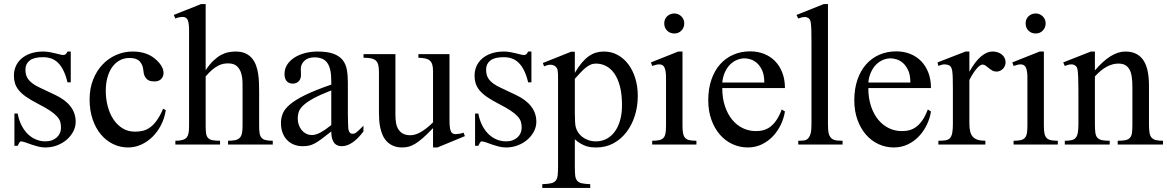

<svg xmlns="http://www.w3.org/2000/svg" viewBox="-20 -715 5776 950"><path d="M354.5 -112.8Q354.5 -87.4 342.3 -64.2Q330.1 -41 309.6 -23.4Q289.1 -5.9 262 4.4Q234.9 14.6 205.1 14.6Q187 14.6 170.2 10.5Q153.3 6.3 137.9 1Q122.6 -4.4 109.1 -9.3Q95.7 -14.2 84.5 -15.6Q79.1 -15.6 74.7 -7.8Q70.3 0 67.4 6.3H51.3V-153.3H67.4Q73.7 -119.1 87.2 -93.5Q100.6 -67.9 118.9 -50.5Q137.2 -33.2 159.2 -24.4Q181.2 -15.6 205.1 -15.6Q223.1 -15.6 237.3 -21Q251.5 -26.4 261.2 -35.4Q271 -44.4 276.4 -56.4Q281.7 -68.4 281.7 -81.5Q282.2 -98.1 278.1 -112.1Q273.9 -126 261.7 -139.4Q249.5 -152.8 227.3 -167.7Q205.1 -182.6 168.5 -201.2Q132.8 -219.7 109.6 -235.8Q86.4 -252 73 -268.6Q59.6 -285.2 54.2 -302.7Q48.8 -320.3 48.8 -340.8Q48.8 -365.7 58.3 -387.5Q67.9 -409.2 86.4 -425.3Q105 -441.4 132.1 -450.7Q159.2 -460 194.3 -460Q209.5 -460 224.4 -457.3Q239.3 -454.6 252.4 -451.4Q265.6 -448.2 275.9 -445.6Q286.1 -442.9 292 -442.9Q298.8 -442.9 303.5 -445.6Q308.1 -448.2 314 -460H330.1V-307.6H314Q305.2 -343.8 293 -367.7Q280.8 -391.6 265.6 -405.8Q250.5 -419.9 232.2 -426Q213.9 -432.1 192.9 -432.1Q147.9 -432.1 127.2 -415.8Q106.4 -399.4 106 -373.5Q105.5 -360.4 108.2 -347.9Q110.8 -335.4 118.9 -324Q127 -312.5 141.4 -301.8Q155.8 -291 179.2 -280.3L251.5 -246.1Q302.2 -222.7 328.4 -189Q354.5 -155.3 354.5 -112.8Z M800.3 -169.9Q793.9 -129.4 776.4 -95.5Q758.8 -61.5 733.6 -37.1Q708.5 -12.7 677.7 1Q647 14.6 613.8 14.6Q574.2 14.6 539.6 -2.2Q504.9 -19 479 -50Q453.1 -81.1 438.2 -125Q423.3 -168.9 423.3 -223.1Q423.3 -276.4 440.4 -320.1Q457.5 -363.8 486.6 -394.8Q515.6 -425.8 554.4 -442.9Q593.3 -460 636.7 -460Q703.6 -460 745.6 -425.3Q766.6 -408.2 777.8 -390.1Q789.1 -372.1 789.1 -353.5Q789.1 -336.4 777.6 -324.2Q766.1 -312 743.2 -312Q735.8 -312 727.1 -313.5Q718.3 -314.9 710.2 -320.6Q702.1 -326.2 696.3 -337.6Q690.4 -349.1 689 -369.1Q686.5 -395.5 670.7 -411.9Q654.8 -428.2 621.1 -428.2Q593.3 -428.2 571.3 -415.8Q549.3 -403.3 534.2 -381.6Q519 -359.9 511.2 -330.1Q503.4 -300.3 503.4 -265.6Q503.4 -226.1 512.9 -189.5Q522.5 -152.8 541 -124.8Q559.6 -96.7 586.4 -80.1Q613.3 -63.5 648.4 -63.5Q668.9 -63.5 687.7 -68.1Q706.5 -72.8 723.6 -85.4Q740.7 -98.1 756.6 -120.4Q772.5 -142.6 787.1 -177.2Z M1108.4 0V-18.6Q1129.9 -18.6 1143.6 -21.5Q1157.2 -24.4 1165.5 -32.5Q1173.8 -40.5 1177 -54.9Q1180.2 -69.3 1180.2 -91.8V-258.8Q1180.2 -280.8 1179.9 -305.7Q1179.7 -330.6 1173.6 -351.8Q1167.5 -373 1152.6 -387.2Q1137.7 -401.4 1108.4 -401.4Q1097.2 -401.4 1085.2 -399.2Q1073.2 -397 1059.8 -390.1Q1046.4 -383.3 1031 -370.6Q1015.6 -357.9 997.6 -336.9V-91.8Q997.6 -69.3 999.8 -54.9Q1002 -40.5 1009.3 -32.5Q1016.6 -24.4 1030.8 -21.5Q1044.9 -18.6 1068.8 -18.6V0H847.7V-18.6Q869.6 -18.6 883.1 -22.5Q896.5 -26.4 903.6 -34.9Q910.6 -43.5 913.1 -57.4Q915.5 -71.3 915.5 -91.8V-564Q915.5 -599.1 909.2 -615.2Q902.8 -631.3 882.8 -631.3Q876.5 -631.3 867.4 -629.6Q858.4 -627.9 847.7 -623.5L839.8 -641.1L974.6 -694.8H997.6V-367.7Q1017.1 -397 1036.1 -415Q1055.2 -433.1 1073.7 -443.1Q1092.3 -453.1 1110.4 -456.5Q1128.4 -460 1146 -460Q1174.3 -460 1193.8 -451.2Q1213.4 -442.4 1226.3 -427.2Q1239.3 -412.1 1246.6 -392.1Q1253.9 -372.1 1257.3 -349.9Q1260.7 -327.6 1261.5 -304.2Q1262.2 -280.8 1262.2 -258.8V-91.8Q1262.2 -70.3 1264.4 -56.2Q1266.6 -42 1273.7 -33.7Q1280.8 -25.4 1293.9 -22Q1307.1 -18.6 1329.6 -18.6V0Z M1619.1 -267.6Q1562.5 -245.6 1529.5 -227.3Q1496.6 -209 1479.5 -192.4Q1462.4 -175.8 1457.8 -160.4Q1453.1 -145 1453.1 -128.9Q1453.1 -111.3 1458.5 -96.7Q1463.9 -82 1472.9 -71Q1481.9 -60.1 1494.4 -53.7Q1506.8 -47.4 1521 -46.9Q1540 -45.9 1564.2 -58.6Q1588.4 -71.3 1619.1 -96.2ZM1778.3 -64.5Q1723.1 8.3 1671.4 8.3Q1660.6 8.3 1651.1 4.9Q1641.6 1.5 1634.5 -6.8Q1627.4 -15.1 1623.3 -29.1Q1619.1 -43 1619.1 -64.5Q1589.8 -41.5 1570.6 -27.1Q1551.3 -12.7 1536.4 -4.9Q1521.5 2.9 1508.1 5.6Q1494.6 8.3 1477.1 8.3Q1453.1 8.3 1433.6 0.2Q1414.1 -7.8 1399.9 -22.7Q1385.7 -37.6 1377.9 -58.8Q1370.1 -80.1 1370.1 -106Q1370.1 -130.9 1379.2 -153.3Q1388.2 -175.8 1415 -198.5Q1441.9 -221.2 1490.7 -245.1Q1539.6 -269 1619.1 -296.4V-314.9Q1619.1 -347.2 1614 -369.1Q1608.9 -391.1 1598.6 -405Q1588.4 -418.9 1572.5 -425Q1556.6 -431.2 1535.6 -431.2Q1504.9 -431.2 1487.3 -415.3Q1469.7 -399.4 1468.3 -376.5L1469.2 -347.2Q1470.2 -326.2 1458.7 -313.7Q1447.3 -301.3 1428.7 -301.3Q1409.2 -301.3 1398.4 -313.7Q1387.7 -326.2 1387.7 -348.1Q1387.7 -374.5 1401.1 -395.3Q1414.6 -416 1437.3 -430.4Q1460 -444.8 1489.5 -452.4Q1519 -460 1551.3 -460Q1599.6 -460 1629.2 -449.2Q1658.7 -438.5 1674.8 -418.7Q1690.9 -398.9 1696 -370.8Q1701.2 -342.8 1701.2 -307.6V-155.3Q1701.2 -124 1702.1 -104Q1703.1 -84 1703.6 -77.1Q1706.1 -64 1710.9 -58.6Q1715.8 -53.2 1725.1 -53.2Q1729.5 -53.2 1733.2 -54.2Q1736.8 -55.2 1742.4 -59.3Q1748 -63.5 1756.3 -71.3Q1764.6 -79.1 1778.3 -92.8Z M2144.5 14.6H2122.6V-81.1Q2094.2 -51.3 2073 -32.7Q2051.8 -14.2 2034.4 -3.7Q2017.1 6.8 2002 10.7Q1986.8 14.6 1970.7 14.6Q1944.8 14.6 1926 6.6Q1907.2 -1.5 1894.3 -14.9Q1881.3 -28.3 1873.5 -45.9Q1865.7 -63.5 1861.6 -82.8Q1857.4 -102.1 1856.2 -122.1Q1855 -142.1 1855 -159.7V-359.9Q1855 -381.8 1851.1 -395.5Q1847.2 -409.2 1838.1 -416.5Q1829.1 -423.8 1814.5 -426.5Q1799.8 -429.2 1778.8 -429.2V-447.3H1936.5V-147.9Q1936.5 -128.9 1939 -110.6Q1941.4 -92.3 1949.5 -77.9Q1957.5 -63.5 1972.2 -54.7Q1986.8 -45.9 2010.7 -45.9Q2020.5 -45.9 2032 -48.8Q2043.5 -51.8 2057.4 -59.1Q2071.3 -66.4 2087.4 -78.6Q2103.5 -90.8 2122.6 -109.4V-363.8Q2122.6 -384.3 2118.4 -396.7Q2114.3 -409.2 2105.5 -416.3Q2096.7 -423.3 2083 -426Q2069.3 -428.7 2050.3 -429.2V-447.3H2204.1V-118.7Q2204.1 -98.6 2205.8 -85.7Q2207.5 -72.8 2211.2 -64.9Q2214.8 -57.1 2220.7 -54.2Q2226.6 -51.3 2234.4 -51.3Q2241.2 -51.3 2252 -53Q2262.7 -54.7 2273.4 -58.6L2280.3 -41.5Z M2633.8 -112.8Q2633.8 -87.4 2621.6 -64.2Q2609.4 -41 2588.9 -23.4Q2568.4 -5.9 2541.3 4.4Q2514.2 14.6 2484.4 14.6Q2466.3 14.6 2449.5 10.5Q2432.6 6.3 2417.2 1Q2401.9 -4.4 2388.4 -9.3Q2375 -14.2 2363.8 -15.6Q2358.4 -15.6 2354 -7.8Q2349.6 0 2346.7 6.3H2330.6V-153.3H2346.7Q2353 -119.1 2366.5 -93.5Q2379.9 -67.9 2398.2 -50.5Q2416.5 -33.2 2438.5 -24.4Q2460.4 -15.6 2484.4 -15.6Q2502.4 -15.6 2516.6 -21Q2530.8 -26.4 2540.5 -35.4Q2550.3 -44.4 2555.7 -56.4Q2561 -68.4 2561 -81.5Q2561.5 -98.1 2557.4 -112.1Q2553.2 -126 2541 -139.4Q2528.8 -152.8 2506.6 -167.7Q2484.4 -182.6 2447.8 -201.2Q2412.1 -219.7 2388.9 -235.8Q2365.7 -252 2352.3 -268.6Q2338.9 -285.2 2333.5 -302.7Q2328.1 -320.3 2328.1 -340.8Q2328.1 -365.7 2337.6 -387.5Q2347.2 -409.2 2365.7 -425.3Q2384.3 -441.4 2411.4 -450.7Q2438.5 -460 2473.6 -460Q2488.8 -460 2503.7 -457.3Q2518.6 -454.6 2531.7 -451.4Q2544.9 -448.2 2555.2 -445.6Q2565.4 -442.9 2571.3 -442.9Q2578.1 -442.9 2582.8 -445.6Q2587.4 -448.2 2593.3 -460H2609.4V-307.6H2593.3Q2584.5 -343.8 2572.3 -367.7Q2560.1 -391.6 2544.9 -405.8Q2529.8 -419.9 2511.5 -426Q2493.2 -432.1 2472.2 -432.1Q2427.2 -432.1 2406.5 -415.8Q2385.7 -399.4 2385.3 -373.5Q2384.8 -360.4 2387.5 -347.9Q2390.1 -335.4 2398.2 -324Q2406.2 -312.5 2420.7 -301.8Q2435.1 -291 2458.5 -280.3L2530.8 -246.1Q2581.5 -222.7 2607.7 -189Q2633.8 -155.3 2633.8 -112.8Z M3135.7 -240.7Q3135.7 -188 3120.8 -141.6Q3106 -95.2 3078.9 -60.3Q3051.8 -25.4 3014.2 -5.4Q2976.6 14.6 2930.7 14.6Q2919.9 14.6 2907.7 13.7Q2895.5 12.7 2882.3 8.5Q2869.1 4.4 2854.5 -3.7Q2839.8 -11.7 2824.2 -25.9V109.4Q2824.2 135.7 2825.9 152.3Q2827.6 168.9 2835.2 178.5Q2842.8 188 2858.2 191.7Q2873.5 195.3 2900.4 196.3V214.8H2663.1V196.3Q2690.4 195.3 2706.1 191.9Q2721.7 188.5 2729.5 179Q2737.3 169.4 2739.3 152.3Q2741.2 135.3 2741.2 107.4V-315.9Q2741.2 -334.5 2741 -346.4Q2740.7 -358.4 2739.3 -366.5Q2737.8 -374.5 2734.4 -379.4Q2731 -384.3 2725.1 -388.7Q2717.3 -394 2705.3 -394.8Q2693.4 -395.5 2671.9 -386.7L2666 -403.3L2805.7 -459H2824.2V-354.5Q2841.3 -383.8 2858.4 -404.1Q2875.5 -424.3 2893.1 -436.8Q2910.6 -449.2 2929.2 -454.6Q2947.8 -460 2968.3 -460Q3005.4 -460 3036.1 -443.1Q3066.9 -426.3 3089.1 -396.7Q3111.3 -367.2 3123.5 -327.1Q3135.7 -287.1 3135.7 -240.7ZM3057.6 -194.3Q3057.6 -248.5 3047.4 -287.6Q3037.1 -326.7 3019.5 -351.6Q3002 -376.5 2978.5 -388.4Q2955.1 -400.4 2928.7 -400.4Q2914.1 -400.4 2901.6 -394.8Q2889.2 -389.2 2877 -379.2Q2864.7 -369.1 2852.1 -355.5Q2839.4 -341.8 2824.2 -325.2V-157.7Q2824.2 -105.5 2828.6 -86.4Q2832 -73.7 2839.8 -61Q2847.7 -48.3 2860.4 -38.3Q2873 -28.3 2890.1 -22Q2907.2 -15.6 2928.7 -15.6Q2957.5 -15.6 2981.2 -28.1Q3004.9 -40.5 3021.7 -63.5Q3038.6 -86.4 3048.1 -119.6Q3057.6 -152.8 3057.6 -194.3Z M3365.7 -599.6Q3365.7 -578.6 3351.8 -564Q3337.9 -549.3 3316.4 -549.3Q3294.9 -549.3 3280.8 -563.5Q3266.6 -577.6 3266.6 -599.6Q3266.6 -610.4 3270.5 -619.4Q3274.4 -628.4 3281.2 -634.8Q3288.1 -641.1 3297.1 -644.8Q3306.2 -648.4 3316.4 -648.4Q3326.7 -648.4 3335.7 -644.5Q3344.7 -640.6 3351.3 -634Q3357.9 -627.4 3361.8 -618.7Q3365.7 -609.9 3365.7 -599.6ZM3207 0V-18.6Q3228 -18.6 3241.5 -21.5Q3254.9 -24.4 3262.5 -32.5Q3270 -40.5 3272.7 -54.9Q3275.4 -69.3 3275.4 -91.8V-331.1Q3275.4 -363.3 3268.3 -379.9Q3261.2 -396.5 3241.7 -396.5Q3234.9 -396.5 3226.6 -394.5Q3218.3 -392.6 3207 -388.7L3200.7 -406.2L3335.9 -460H3356.9V-91.8Q3356.9 -69.3 3359.9 -54.9Q3362.8 -40.5 3370.4 -32.5Q3377.9 -24.4 3391.4 -21.5Q3404.8 -18.6 3425.8 -18.6V0Z M3863.8 -163.6Q3858.9 -130.9 3843.8 -98.9Q3828.6 -66.9 3805.2 -41.7Q3781.7 -16.6 3750 -1Q3718.3 14.6 3679.7 14.6Q3640.1 14.6 3604.5 -1.7Q3568.8 -18.1 3542.2 -48.6Q3515.6 -79.1 3500 -122.3Q3484.4 -165.5 3484.4 -218.8Q3484.4 -275.4 3499.8 -320.3Q3515.1 -365.2 3542.7 -396.5Q3570.3 -427.7 3608.4 -444.3Q3646.5 -460.9 3691.9 -460.9Q3729 -460.9 3760.5 -448.5Q3792 -436 3814.9 -412.6Q3837.9 -389.2 3850.8 -355.5Q3863.8 -321.8 3863.8 -279.3H3553.7Q3553.7 -229.5 3566.9 -189.9Q3580.1 -150.4 3602.5 -123Q3625 -95.7 3654.5 -81.3Q3684.1 -66.9 3716.8 -66.4Q3738.8 -65.9 3757.6 -71Q3776.4 -76.2 3792.5 -88.6Q3808.6 -101.1 3822.5 -121.8Q3836.4 -142.6 3848.1 -173.3ZM3761.7 -306.6Q3761.7 -343.8 3751 -366.9Q3740.2 -390.1 3725.1 -403.3Q3710 -416.5 3693.4 -421.4Q3676.8 -426.3 3664.6 -426.3Q3645 -426.3 3626.2 -418.5Q3607.4 -410.6 3592.3 -395.5Q3577.1 -380.4 3566.9 -357.9Q3556.6 -335.4 3553.7 -306.6Z M3929.7 0V-18.6Q3952.1 -18.6 3962.9 -21Q3973.6 -23.4 3981.4 -33.7Q3984.4 -37.6 3986.8 -42.7Q3989.3 -47.9 3991.2 -55.7Q3993.2 -63.5 3994.1 -74.5Q3995.1 -85.4 3995.1 -101.1V-506.8Q3995.1 -544.9 3994.4 -566.9Q3993.7 -588.9 3991.9 -600.6Q3990.2 -612.3 3987.8 -616.7Q3985.4 -621.1 3981.4 -624.5Q3977.1 -627.4 3972.2 -629.2Q3967.3 -630.9 3961.4 -630.9Q3955.6 -630.9 3947.8 -629.2Q3939.9 -627.4 3929.7 -623.5L3920.9 -641.1L4055.7 -694.8H4076.7V-101.1Q4076.7 -86.4 4077.4 -75.9Q4078.1 -65.4 4079.6 -57.9Q4081.1 -50.3 4083.5 -45.2Q4085.9 -40 4089.4 -35.6Q4092.8 -31.2 4097.2 -28.1Q4101.6 -24.9 4108.2 -22.7Q4114.7 -20.5 4124.8 -19.5Q4134.8 -18.6 4148.9 -18.6V0Z M4586.4 -163.6Q4581.5 -130.9 4566.4 -98.9Q4551.3 -66.9 4527.8 -41.7Q4504.4 -16.6 4472.7 -1Q4440.9 14.6 4402.3 14.6Q4362.8 14.6 4327.1 -1.7Q4291.5 -18.1 4264.9 -48.6Q4238.3 -79.1 4222.7 -122.3Q4207 -165.5 4207 -218.8Q4207 -275.4 4222.4 -320.3Q4237.8 -365.2 4265.4 -396.5Q4293 -427.7 4331.1 -444.3Q4369.1 -460.9 4414.6 -460.9Q4451.7 -460.9 4483.2 -448.5Q4514.6 -436 4537.6 -412.6Q4560.5 -389.2 4573.5 -355.5Q4586.4 -321.8 4586.4 -279.3H4276.4Q4276.4 -229.5 4289.6 -189.9Q4302.7 -150.4 4325.2 -123Q4347.7 -95.7 4377.2 -81.3Q4406.7 -66.9 4439.5 -66.4Q4461.4 -65.9 4480.2 -71Q4499 -76.2 4515.1 -88.6Q4531.2 -101.1 4545.2 -121.8Q4559.1 -142.6 4570.8 -173.3ZM4484.4 -306.6Q4484.4 -343.8 4473.6 -366.9Q4462.9 -390.1 4447.8 -403.3Q4432.6 -416.5 4416 -421.4Q4399.4 -426.3 4387.2 -426.3Q4367.7 -426.3 4348.9 -418.5Q4330.1 -410.6 4314.9 -395.5Q4299.8 -380.4 4289.6 -357.9Q4279.3 -335.4 4276.4 -306.6Z M4955.6 -406.2Q4955.6 -397.5 4952.1 -389.2Q4948.7 -380.9 4942.6 -374.8Q4936.5 -368.7 4928.5 -364.7Q4920.4 -360.8 4911.1 -360.8Q4898.9 -360.8 4889.4 -366.2Q4879.9 -371.6 4872.1 -378.2Q4864.3 -384.8 4856.9 -390.1Q4849.6 -395.5 4841.8 -395.5Q4829.6 -395.5 4812.3 -375.2Q4794.9 -355 4776.4 -319.3V-104Q4776.4 -83 4779.8 -66.9Q4783.2 -50.8 4792 -40Q4800.8 -29.3 4816.2 -23.9Q4831.5 -18.6 4855.5 -18.6V0H4623V-18.6Q4644 -18.6 4658 -20.8Q4671.9 -22.9 4679.9 -31.2Q4688 -39.6 4691.4 -56.2Q4694.8 -72.8 4694.8 -101.1V-274.4Q4694.8 -309.6 4694.1 -330.3Q4693.4 -351.1 4691.7 -362.8Q4689.9 -374.5 4687 -379.9Q4684.1 -385.3 4680.2 -389.6Q4669.4 -395.5 4656.5 -396.5Q4643.6 -397.5 4623 -388.7L4618.7 -406.2L4757.3 -460H4776.4V-359.9Q4832 -460 4892.1 -460Q4905.3 -460 4917 -456.1Q4928.7 -452.1 4937.3 -445.1Q4945.8 -438 4950.7 -428Q4955.6 -418 4955.6 -406.2Z M5153.8 -599.6Q5153.8 -578.6 5139.9 -564Q5126 -549.3 5104.5 -549.3Q5083 -549.3 5068.8 -563.5Q5054.7 -577.6 5054.7 -599.6Q5054.7 -610.4 5058.6 -619.4Q5062.5 -628.4 5069.3 -634.8Q5076.2 -641.1 5085.2 -644.8Q5094.2 -648.4 5104.5 -648.4Q5114.7 -648.4 5123.8 -644.5Q5132.8 -640.6 5139.4 -634Q5146 -627.4 5149.9 -618.7Q5153.8 -609.9 5153.8 -599.6ZM4995.1 0V-18.6Q5016.1 -18.6 5029.5 -21.5Q5043 -24.4 5050.5 -32.5Q5058.1 -40.5 5060.8 -54.9Q5063.5 -69.3 5063.5 -91.8V-331.1Q5063.5 -363.3 5056.4 -379.9Q5049.3 -396.5 5029.8 -396.5Q5022.9 -396.5 5014.6 -394.5Q5006.3 -392.6 4995.1 -388.7L4988.8 -406.2L5124 -460H5145V-91.8Q5145 -69.3 5147.9 -54.9Q5150.9 -40.5 5158.4 -32.5Q5166 -24.4 5179.4 -21.5Q5192.9 -18.6 5213.9 -18.6V0Z M5510.3 0V-18.6Q5535.2 -18.6 5549.6 -21.7Q5564 -24.9 5571.5 -33.9Q5579.1 -43 5581.1 -59.1Q5583 -75.2 5583 -101.1V-283.7Q5583 -314 5579.6 -336.2Q5576.2 -358.4 5567.9 -372.6Q5559.6 -386.7 5546.4 -393.6Q5533.2 -400.4 5513.2 -400.4Q5484.9 -400.4 5455.8 -384.8Q5426.8 -369.1 5397.5 -336.9V-101.1Q5397.5 -74.7 5399.7 -58.6Q5401.9 -42.5 5409.7 -33.7Q5417.5 -24.9 5431.9 -21.7Q5446.3 -18.6 5470.7 -18.6V0H5248.5V-18.6Q5269.5 -18.6 5282.7 -21.7Q5295.9 -24.9 5303.2 -34.2Q5310.5 -43.5 5313.2 -59.6Q5315.9 -75.7 5315.9 -101.1V-267.6Q5315.9 -307.6 5314.9 -330.6Q5314 -353.5 5312.3 -365.7Q5310.5 -377.9 5307.9 -382.3Q5305.2 -386.7 5301.3 -389.6Q5285.2 -403.8 5248.5 -388.7L5240.7 -406.2L5377.4 -460H5397.5V-366.7Q5477.1 -460 5547.9 -460Q5580.6 -460 5603 -448Q5625.5 -436 5639.2 -414.1Q5652.8 -392.1 5658.9 -361.3Q5665 -330.6 5665 -293V-101.1Q5665 -76.2 5667.5 -60.1Q5669.9 -43.9 5677.2 -34.9Q5684.6 -25.9 5698.2 -22.2Q5711.9 -18.6 5734.4 -18.6V0Z"/></svg>

Font: Doulos SIL Phon
Style: Regular
Weight: 400
Designer: Walt Agee, Victor Gaultney, Peter Martin, Debbi Hosken, Becca Hirsbrunner
Foundry: SIL International
Version: Version 5.000